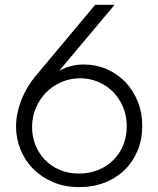

<svg xmlns="http://www.w3.org/2000/svg" viewBox="-20 -770 663 805"><path d="M312.7 14.5Q250.9 14.5 201.8 -6.6Q152.7 -27.7 118.4 -62.7Q84.1 -97.7 65.7 -143.6Q47.3 -189.5 47.3 -238.6Q47.3 -266.4 53 -294.5Q58.6 -322.7 69.1 -349.8Q79.5 -376.8 94.5 -402.3Q109.5 -427.7 128.2 -450L379.1 -750H460.5L228.2 -473.2Q252.7 -486.4 278 -493Q303.2 -499.5 331.4 -499.5Q381.8 -499.5 426.4 -480.5Q470.9 -461.4 504.3 -427.3Q537.7 -393.2 557 -345.7Q576.4 -298.2 576.4 -241.4Q576.4 -185.5 556.8 -138.4Q537.3 -91.4 502.3 -57.3Q467.3 -23.2 418.9 -4.3Q370.5 14.5 312.7 14.5ZM310.9 -42.3Q354.1 -42.3 390.9 -57Q427.7 -71.8 454.5 -98.2Q481.4 -124.5 496.4 -160.9Q511.4 -197.3 511.4 -240Q511.4 -283.6 496.1 -320.7Q480.9 -357.7 454.3 -384.5Q427.7 -411.4 392 -426.6Q356.4 -441.8 315.9 -441.8Q274.1 -441.8 237.5 -425.9Q200.9 -410 173.6 -382.5Q146.4 -355 130.5 -317.7Q114.5 -280.5 114.5 -237.7Q114.5 -198.2 128.4 -162.5Q142.3 -126.8 168 -100.2Q193.6 -73.6 229.8 -58Q265.9 -42.3 310.9 -42.3Z"/></svg>

Font: Spartan
Style: Regular
Weight: 400
Designer: Matt Bailey, Mirko Velimirovic
Foundry: Matt Bailey
Version: Version 1.005